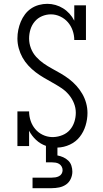

<svg xmlns="http://www.w3.org/2000/svg" viewBox="-20 -763 540 1003"><path d="M150 220V165H250Q260 165 269.5 163.5Q279 162 288 157.5Q297 153 302 144.5Q307 136 307 126Q307 116 302 107Q297 98 288.5 93Q280 88 270 86.5Q260 85 250 85H220V-1Q191 -11 168.5 -32Q146 -53 132 -80V0H71V-181H132Q132 -156 140 -132Q148 -108 164 -89Q180 -70 202.5 -59Q225 -48 250 -47H260Q284 -48 307 -57.5Q330 -67 345.5 -85Q361 -103 368.5 -126.5Q376 -150 376 -174Q376 -200 366 -224.5Q356 -249 339 -269Q322 -289 300 -303.5Q278 -318 255.5 -330.5Q233 -343 210 -356.5Q187 -370 166.5 -385.5Q146 -401 128 -420.5Q110 -440 97.5 -462.5Q85 -485 78 -510.5Q71 -536 71 -562Q71 -585 75.5 -607Q80 -629 88.5 -649.5Q97 -670 110.5 -688Q124 -706 142.5 -718.5Q161 -731 183 -737Q205 -743 227 -743Q249 -743 270 -737Q291 -731 309.5 -719.5Q328 -708 343 -691.5Q358 -675 368 -655V-735H429V-554H368Q368 -579 359.5 -603.5Q351 -628 334.5 -647Q318 -666 294.5 -677Q271 -688 246 -688Q222 -688 199.5 -678.5Q177 -669 161.5 -650.5Q146 -632 139 -609Q132 -586 132 -562Q132 -536 141.5 -511Q151 -486 168.5 -466.5Q186 -447 207.5 -432Q229 -417 252 -404.5Q275 -392 297.5 -379Q320 -366 341 -350Q362 -334 379.5 -314.5Q397 -295 410 -272.5Q423 -250 430 -224.5Q437 -199 437 -173Q437 -140 427 -107Q417 -74 396.5 -48Q376 -22 345 -7.5Q314 7 280 8V49Q296 52 310.5 58.5Q325 65 336.5 76Q348 87 353 102.5Q358 118 358 134Q358 153 349.5 171.5Q341 190 325 201Q309 212 289.5 216Q270 220 250 220Z"/></svg>

Font: Iosevka Curly Slab Light
Style: Regular
Weight: 300
Monospace: yes
Designer: Belleve Invis
Foundry: Belleve Invis
Version: Version 22.1.2; ttfautohint (v1.8.4)